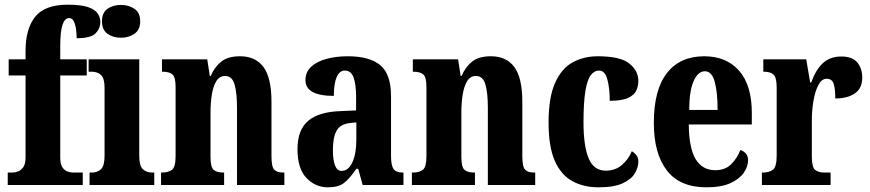

<svg xmlns="http://www.w3.org/2000/svg" viewBox="-20 -789 3711 819"><path d="M13 0V-53H34Q44 -53 56.5 -57.5Q69 -62 79 -75.5Q89 -89 89 -118V-467H17V-536H89V-572Q89 -666 130 -717.5Q171 -769 269 -769Q326 -769 356 -758.5Q386 -748 397 -731Q408 -714 408 -696Q408 -668 388 -647Q368 -626 307 -626Q307 -643 304.5 -663Q302 -683 295 -697.5Q288 -712 275 -712Q257 -712 247 -684.5Q237 -657 237 -591V-536H350V-467H237V-118Q237 -89 246 -75.5Q255 -62 268 -57.5Q281 -53 292 -53H333V0Z M496 -628Q462 -628 438.5 -645Q415 -662 415 -698Q415 -735 438.5 -751.5Q462 -768 496 -768Q529 -768 553.5 -751.5Q578 -735 578 -698Q578 -662 553.5 -645Q529 -628 496 -628ZM362 0V-53H372Q396 -53 411 -67.5Q426 -82 426 -125V-415Q426 -455 411 -469Q396 -483 372 -483H358V-536H574V-125Q574 -82 589 -67.5Q604 -53 629 -53H638V0Z M667 0V-53H671Q699 -53 714 -65Q729 -77 729 -122V-418Q729 -460 715.5 -471.5Q702 -483 675 -483H671V-536H864L875 -465H879Q895 -503 923.5 -526Q952 -549 1004 -549Q1070 -549 1104 -503Q1138 -457 1138 -355V-124Q1138 -77 1150 -65Q1162 -53 1189 -53H1193V0H991V-329Q991 -393 980.5 -429Q970 -465 940 -465Q916 -465 902.5 -442.5Q889 -420 883.5 -384.5Q878 -349 878 -309V-119Q878 -76 891.5 -64.5Q905 -53 932 -53H936V0Z M1379 10Q1325 10 1287 -30Q1249 -70 1249 -153Q1249 -235 1294.5 -273.5Q1340 -312 1432 -315L1499 -318V-374Q1499 -430 1488 -459Q1477 -488 1451 -488Q1428 -488 1416 -460Q1404 -432 1404 -380Q1283 -380 1283 -447Q1283 -482 1307.5 -504.5Q1332 -527 1373 -538Q1414 -549 1464 -549Q1556 -549 1602 -511Q1648 -473 1648 -378V-124Q1648 -83 1659 -68Q1670 -53 1698 -53H1701V0H1527L1508 -69H1500Q1472 -28 1448 -9Q1424 10 1379 10ZM1437 -60Q1466 -60 1483 -96.5Q1500 -133 1500 -191V-267L1471 -264Q1431 -259 1415.5 -231Q1400 -203 1400 -149Q1400 -107 1409 -83.5Q1418 -60 1437 -60Z M1737 0V-53H1741Q1769 -53 1784 -65Q1799 -77 1799 -122V-418Q1799 -460 1785.5 -471.5Q1772 -483 1745 -483H1741V-536H1934L1945 -465H1949Q1965 -503 1993.5 -526Q2022 -549 2074 -549Q2140 -549 2174 -503Q2208 -457 2208 -355V-124Q2208 -77 2220 -65Q2232 -53 2259 -53H2263V0H2061V-329Q2061 -393 2050.5 -429Q2040 -465 2010 -465Q1986 -465 1972.5 -442.5Q1959 -420 1953.5 -384.5Q1948 -349 1948 -309V-119Q1948 -76 1961.5 -64.5Q1975 -53 2002 -53H2006V0Z M2533 10Q2469 10 2421 -16.5Q2373 -43 2346.5 -103Q2320 -163 2320 -266Q2320 -374 2348 -436Q2376 -498 2423.5 -523.5Q2471 -549 2530 -549Q2626 -549 2664.5 -518Q2703 -487 2703 -444Q2703 -423 2694.5 -403.5Q2686 -384 2659.5 -371.5Q2633 -359 2581 -359Q2581 -411 2571 -449.5Q2561 -488 2535 -488Q2515 -488 2500 -468.5Q2485 -449 2477 -400.5Q2469 -352 2469 -267Q2469 -166 2491 -113.5Q2513 -61 2564 -61Q2604 -61 2632.5 -85Q2661 -109 2675 -144Q2687 -137 2695 -126.5Q2703 -116 2703 -100Q2703 -76 2688.5 -50.5Q2674 -25 2637 -7.5Q2600 10 2533 10Z M2993 10Q2880 10 2824.5 -62Q2769 -134 2769 -265Q2769 -406 2825 -477.5Q2881 -549 2984 -549Q3078 -549 3132.5 -487.5Q3187 -426 3187 -307V-258H2918Q2919 -157 2947.5 -110Q2976 -63 3031 -63Q3073 -63 3098.5 -88Q3124 -113 3138 -149Q3152 -145 3161.5 -134Q3171 -123 3171 -106Q3171 -79 3153 -52.5Q3135 -26 3096 -8Q3057 10 2993 10ZM3041 -320Q3041 -397 3028.5 -441Q3016 -485 2987 -485Q2957 -485 2938.5 -442.5Q2920 -400 2920 -320Z M3230 0V-53H3234Q3262 -53 3277.5 -65.5Q3293 -78 3293 -125V-415Q3293 -459 3279.5 -471Q3266 -483 3240 -483H3236V-536H3419L3436 -437H3440Q3460 -492 3490.5 -520Q3521 -548 3569 -548Q3616 -548 3637 -522.5Q3658 -497 3658 -458Q3658 -412 3626.5 -390.5Q3595 -369 3543 -369Q3543 -411 3536 -432Q3529 -453 3506 -453Q3485 -453 3471 -426.5Q3457 -400 3450 -359.5Q3443 -319 3443 -277V-120Q3443 -76 3457 -64.5Q3471 -53 3495 -53H3523V0Z"/></svg>

Font: Noto Serif Myanmar ExtraCondensed ExtraBold
Style: Regular
Weight: 800
Width: 2
Designer: Ben Mitchell and the Monotype Design Team
Foundry: Monotype Imaging Inc.
Version: Version 2.106; ttfautohint (v1.8.4.7-5d5b)